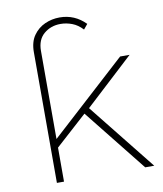

<svg xmlns="http://www.w3.org/2000/svg" viewBox="-83 -811 744 878"><g transform="rotate(-10 288.5 -371.5)"><path d="M520 0 289 -290 143 -158V0H110V-607Q110 -654 131 -684Q152 -714 184.5 -728.5Q217 -743 253 -743Q323 -743 373 -692L354 -669Q332 -693 305.5 -703Q279 -713 252 -713Q207 -713 175 -686Q143 -659 143 -607V-198L495 -519H539L314 -311L562 0Z"/></g></svg>

Font: Montserrat ExtraLight
Style: Regular
Weight: 200
Designer: Julieta Ulanovsky
Foundry: Julieta Ulanovsky
Version: Version 9.000; ttfautohint (v1.8.4.7-5d5b)